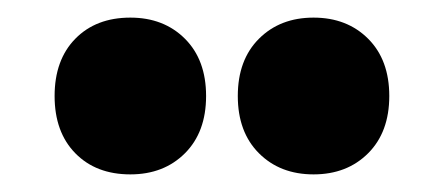

<svg xmlns="http://www.w3.org/2000/svg" viewBox="-20 -755 504 218"><path d="M336 -557Q298 -557 274 -581Q250 -605 250 -646Q250 -687 274 -711Q298 -735 336 -735Q374 -735 398 -711Q422 -687 422 -646Q422 -605 398 -581Q374 -557 336 -557ZM128 -557Q89 -557 65.5 -581Q42 -605 42 -646Q42 -687 65.5 -711Q89 -735 128 -735Q166 -735 190 -711Q214 -687 214 -646Q214 -605 190 -581Q166 -557 128 -557Z"/></svg>

Font: Montagu Slab 144pt
Style: Bold
Weight: 700
Designer: Florian Karsten
Foundry: Florian Karsten
Version: Version 1.000